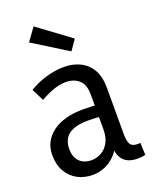

<svg xmlns="http://www.w3.org/2000/svg" viewBox="-156 -924 812 1022"><g transform="rotate(-20 250.0 -413.5)"><path d="M307 -645 111 -767 163 -839 347 -703ZM336 -115 358 -111Q345 -70 318 -42.5Q291 -15 257.5 -1.5Q224 12 190 12Q143 12 105 -8Q67 -28 44.5 -67Q22 -106 22 -161Q22 -239 85.5 -286.5Q149 -334 261 -334Q286 -334 313.5 -332.5Q341 -331 364 -326V-261Q339 -265 316.5 -267Q294 -269 265 -269Q210 -269 178 -255.5Q146 -242 132 -217.5Q118 -193 118 -161Q118 -114 143 -89Q168 -64 211 -64Q239 -64 265 -78Q291 -92 308 -121.5Q325 -151 325 -199V-395Q325 -451 296 -476.5Q267 -502 222 -502Q189 -502 151.5 -489Q114 -476 77 -454L42 -523Q87 -551 139.5 -566Q192 -581 239 -581Q291 -581 331.5 -561Q372 -541 395 -501Q418 -461 418 -399V-133Q418 -96 428.5 -78.5Q439 -61 468 -61Q472 -61 476.5 -61Q481 -61 485 -62L488 7Q477 10 465 11Q453 12 443 12Q389 12 362.5 -18.5Q336 -49 336 -115Z"/></g></svg>

Font: Yaldevi Medium
Style: Regular
Weight: 500
Designer: Sol Matas, Rajitha Manaperi, Kosala Senevirathne
Foundry: Mooniak
Version: Version 1.100